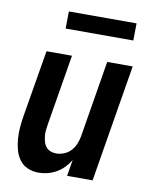

<svg xmlns="http://www.w3.org/2000/svg" viewBox="-82 -769 663 838"><g transform="rotate(10 250.0 -350.0)"><path d="M146 8Q121 8 98.5 -1.5Q76 -11 62 -30Q48 -49 41.5 -72.5Q35 -96 33 -121Q31 -146 33 -171.5Q35 -197 39 -222L89 -520H202L150 -207Q148 -193 146.5 -180Q145 -167 146.5 -154Q148 -141 151.5 -128.5Q155 -116 163 -106.5Q171 -97 182.5 -92.5Q194 -88 208 -88Q225 -88 242.5 -95Q260 -102 272.5 -115.5Q285 -129 292 -146Q299 -163 302 -180L358 -520H471L385 0H272L284 -72Q273 -54 258 -38.5Q243 -23 224.5 -12.5Q206 -2 186 3Q166 8 146 8ZM154 -632 155 -708H455L454 -632Z"/></g></svg>

Font: Iosevka SS18
Style: Bold Italic
Weight: 700
Italic angle: -9°
Monospace: yes
Designer: Belleve Invis
Foundry: Belleve Invis
Version: Version 25.1.1; ttfautohint (v1.8.4)